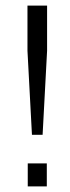

<svg xmlns="http://www.w3.org/2000/svg" viewBox="-20 -665 250 685"><path d="M132 -184H94L78 -484V-645H148V-484ZM147 0H79V-82H147Z"/></svg>

Font: Gemunu Libre ExtraLight Light
Style: Regular
Weight: 300
Version: Version 1.100